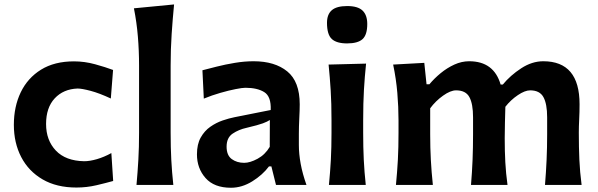

<svg xmlns="http://www.w3.org/2000/svg" viewBox="-20 -841 2721 873"><path d="M327.6 11.7Q237.3 11.7 173.6 -25.4Q109.9 -62.5 76.4 -127Q43 -191.4 43 -273.4Q43 -356 74.2 -421.1Q105.5 -486.3 166.5 -524.2Q227.5 -562 316.4 -562Q364.7 -562 412.6 -548.8Q460.4 -535.6 494.1 -522.9L483.9 -393.1Q431.6 -417.5 391.8 -428Q352.1 -438.5 332.5 -438.5Q268.1 -436 228.8 -393.8Q189.5 -351.6 189.5 -277.3Q189.5 -203.1 234.1 -156.2Q278.8 -109.4 362.8 -107.9Q388.2 -107.9 420.9 -117.4Q453.6 -127 486.3 -145L494.6 -18.1Q463.4 -9.3 418.9 1.2Q374.5 11.7 327.6 11.7Z M600.6 0Q606 -59.6 609.1 -115Q612.3 -170.4 612.3 -238.3V-543Q612.3 -610.4 606.9 -674.8Q601.6 -739.3 588.9 -803.2L771.5 -820.8Q765.1 -755.4 760.5 -686.5Q755.9 -617.7 755.9 -543V-238.3Q755.9 -170.4 758.8 -115Q761.7 -59.6 768.1 0Z M1030.3 12.7Q953.6 12.7 914.6 -31.5Q875.5 -75.7 875.5 -139.2Q875.5 -185.1 892.6 -215.6Q909.7 -246.1 936.3 -264.6Q962.9 -283.2 992.2 -293.2Q1021.5 -303.2 1046.4 -308.1L1210.9 -340.8Q1213.4 -402.3 1181.6 -422.1Q1149.9 -441.9 1095.7 -441.9Q1082 -441.9 1051 -435.8Q1020 -429.7 981.7 -418.7Q943.4 -407.7 906.7 -392.6L900.4 -521.5Q926.8 -528.3 965.3 -538.1Q1003.9 -547.9 1047.9 -555.2Q1091.8 -562.5 1133.3 -562.5Q1229.5 -562.5 1286.1 -516.4Q1342.8 -470.2 1342.8 -366.7Q1342.8 -340.8 1340.8 -302.5Q1338.9 -264.2 1338.9 -232.4V-181.2Q1338.9 -141.1 1347.2 -95.9Q1355.5 -50.8 1373.5 0H1234.9L1213.9 -84.5H1203.1Q1173.8 -45.4 1127 -16.4Q1080.1 12.7 1030.3 12.7ZM1090.3 -100.6Q1116.7 -100.6 1151.1 -119.1Q1185.5 -137.7 1206.5 -173.3L1207 -295.4Q1196.3 -288.1 1175.5 -280.3Q1154.8 -272.5 1101.1 -259.8Q1065.4 -252 1037.8 -233.4Q1010.3 -214.8 1010.3 -174.3Q1010.3 -134.8 1033.7 -117.7Q1057.1 -100.6 1090.3 -100.6Z M1475.6 0Q1481.4 -59.6 1484.4 -115Q1487.3 -170.4 1487.3 -238.3V-293Q1487.3 -372.6 1483.6 -430.4Q1480 -488.3 1474.1 -547.4L1644.5 -551.8Q1638.2 -491.7 1634.8 -432.9Q1631.3 -374 1631.3 -293V-238.3Q1631.3 -170.4 1634 -115Q1636.7 -59.6 1643.1 0ZM1558.1 -643.6Q1510.3 -643.6 1488.5 -663.8Q1466.8 -684.1 1466.8 -737.3Q1466.8 -775.4 1488.5 -794.4Q1510.3 -813.5 1559.1 -813.5Q1606.9 -813.5 1628.4 -793Q1649.9 -772.5 1649.9 -731.9Q1649.9 -682.6 1628.4 -663.1Q1606.9 -643.6 1558.1 -643.6Z M2458 0Q2462.9 -59.6 2465.3 -114Q2467.8 -168.5 2467.8 -231V-307.6Q2467.8 -368.7 2450.9 -399.4Q2434.1 -430.2 2390.6 -430.2Q2366.7 -430.2 2334.5 -408.4Q2302.2 -386.7 2277.8 -355.5Q2276.9 -323.7 2275.9 -283.4Q2274.9 -243.2 2274.9 -212.4Q2274.9 -153.3 2277.6 -103.3Q2280.3 -53.2 2287.6 0H2121.6Q2126.5 -59.6 2128.7 -114Q2130.9 -168.5 2130.9 -231V-307.6Q2130.9 -368.7 2114.3 -399.4Q2097.7 -430.2 2053.7 -430.2Q2028.3 -430.2 1994.4 -406Q1960.4 -381.8 1936 -348.6V-231Q1936 -168.5 1939 -114Q1941.9 -59.6 1948.2 0H1780.3Q1786.1 -59.6 1789.1 -115Q1792 -170.4 1792 -238.3V-293Q1792 -355 1786.6 -418.7Q1781.2 -482.4 1767.6 -547.4L1909.2 -555.2L1919.4 -458H1932.6Q1954.6 -484.4 1983.6 -508.3Q2012.7 -532.2 2045.9 -547.4Q2079.1 -562.5 2113.3 -562.5Q2225.6 -562.5 2256.3 -456.5H2266.1Q2300.8 -498.5 2349.9 -530.5Q2398.9 -562.5 2450.2 -562.5Q2615.2 -562.5 2615.2 -367.2Q2615.2 -331.5 2613.5 -298.6Q2611.8 -265.6 2611.8 -238.3Q2611.8 -170.4 2614.3 -115Q2616.7 -59.6 2624.5 0Z"/></svg>

Font: Pinar-FD SemiBold
Style: Regular
Weight: 600
Designer: Amin Abedi
Version: Version 2.000